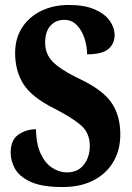

<svg xmlns="http://www.w3.org/2000/svg" viewBox="-20 -744 531 774"><path d="M232 10Q148 10 102.5 -11.5Q57 -33 40 -64.5Q23 -96 23 -128Q23 -180 54.5 -201.5Q86 -223 125 -223Q126 -163 144 -124.5Q162 -86 190.5 -67.5Q219 -49 249 -49Q294 -49 318 -80Q342 -111 342 -156Q342 -210 303.5 -241.5Q265 -273 198 -307Q108 -352 74.5 -405Q41 -458 41 -530Q41 -590 69.5 -633.5Q98 -677 147 -700.5Q196 -724 257 -724Q321 -724 362 -706Q403 -688 422.5 -660Q442 -632 442 -603Q442 -568 417 -546.5Q392 -525 331 -525Q331 -558 320.5 -590Q310 -622 289.5 -643Q269 -664 239 -664Q205 -664 183.5 -640.5Q162 -617 162 -571Q162 -545 173 -522Q184 -499 215 -475.5Q246 -452 305 -424Q396 -380 430.5 -328.5Q465 -277 465 -202Q465 -138 436 -90Q407 -42 355 -16Q303 10 232 10Z"/></svg>

Font: Noto Serif Ethiopic ExtraCondensed ExtraBold
Style: Regular
Weight: 800
Width: 2
Designer: Monotype Design Team
Foundry: Monotype Imaging Inc.
Version: Version 2.102; ttfautohint (v1.8.4.7-5d5b)